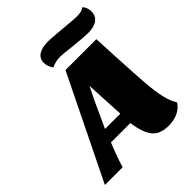

<svg xmlns="http://www.w3.org/2000/svg" viewBox="-294 -999 1161 1161"><g transform="rotate(-45 286.5 -418.5)"><path d="M471 20Q397 20 363.5 -22.5Q330 -65 318 -156H152Q112 -58 96 0H-56L267 -660H531L538 -515Q547 -340 553 -263.5Q559 -187 571 -133.5Q583 -80 606 -45Q588 -15 553 2.5Q518 20 471 20ZM203 -280 184 -239H315L302 -490Q261 -410 203 -280ZM629 -801Q629 -762 601 -741.5Q573 -721 523 -721Q491 -721 397 -731Q323 -740 299 -740Q279 -740 258 -734.5Q237 -729 227 -722Q205 -751 205 -784Q205 -819 233 -838Q261 -857 313 -857Q339 -857 383.5 -853Q428 -849 441 -848Q523 -840 543 -840Q590 -840 608 -857Q629 -832 629 -801Z"/></g></svg>

Font: Sansita Black Italic
Style: Regular
Weight: 900
Italic angle: -11°
Designer: Pablo Cosgaya
Foundry: Omnibus-Type
Version: Version 1.006